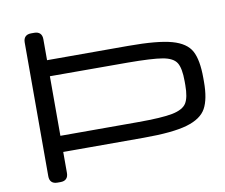

<svg xmlns="http://www.w3.org/2000/svg" viewBox="-81 -850 1111 950"><g transform="rotate(-10 474.5 -375.0)"><path d="M132.8 -605.5H595.7Q742.7 -605.5 813.7 -585.7Q884.8 -565.9 909.2 -520.5Q933.6 -475.1 933.6 -384.8V-365.2Q933.6 -278.8 908.4 -232.9Q883.3 -187 810.8 -165.8Q738.3 -144.5 592.8 -144.5H132.8Q113.8 -144.5 103.8 -154.5Q93.8 -164.6 93.8 -183.6V-566.4Q93.8 -585.4 103.8 -595.5Q113.8 -605.5 132.8 -605.5ZM577.6 -524.4 187.5 -524.9V-225.6H577.6Q697.3 -225.6 751 -236.3Q804.7 -247.1 822.3 -275.1Q839.8 -303.2 839.8 -365.2V-384.8Q839.8 -450.2 822.5 -478Q805.2 -505.9 752.9 -514.9Q700.7 -523.9 577.6 -524.4ZM93.8 -39.1V-710.9Q93.8 -730 103.8 -740Q113.8 -750 132.8 -750H148.4Q167.5 -750 177.5 -740Q187.5 -730 187.5 -710.9V-39.1Q187.5 -20 177.5 -10Q167.5 0 148.4 0H132.8Q113.8 0 103.8 -10Q93.8 -20 93.8 -39.1Z"/></g></svg>

Font: Gyrochrome
Style: Regular
Weight: 400
Designer: David Moles
Foundry: David Moles
Version: Version 1.005;Glyphs 3.2.3 (3260)